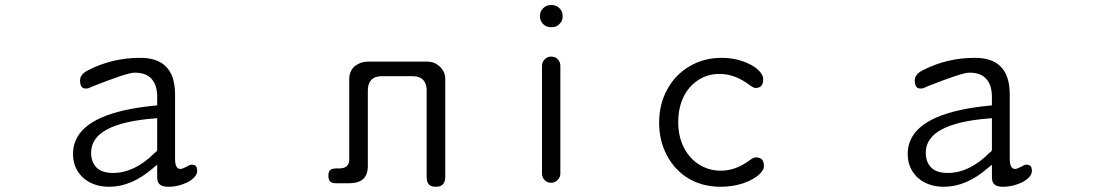

<svg xmlns="http://www.w3.org/2000/svg" viewBox="-20 -714 4283 746"><path d="M680.7 -57.6Q660.2 -57.6 660.2 -96.7V-346.7Q660.2 -420.9 624 -456.1Q590.8 -489.3 524.4 -489.3Q416 -489.3 323.2 -441.4Q291 -425.8 291 -401.4Q291 -377 304.7 -371.1Q309.6 -370.1 316.9 -370.1Q324.2 -370.1 338.9 -377.9Q474.6 -431.6 502 -431.6Q503.9 -431.6 504.9 -431.6Q544.9 -431.6 566.4 -410.2Q590.8 -385.7 590.8 -336.9V-304.7L582 -303.7Q319.3 -278.3 273.4 -167Q263.7 -143.6 263.7 -116.2Q263.7 -60.5 301.8 -24.4Q341.8 11.7 404.3 11.7Q491.2 11.7 574.2 -60.5L590.8 -74.2V-24.4Q590.8 -1 607.4 6.8Q617.2 11.7 633.8 11.7Q663.1 11.7 689.5 2Q717.8 -7.8 733.4 -23.4Q746.1 -36.1 746.1 -49.8Q746.1 -63.5 740.7 -68.8Q735.4 -74.2 723.6 -74.2Q717.8 -74.2 705.1 -66.4Q688.5 -57.6 680.7 -57.6ZM334 -121.1Q334 -234.4 580.1 -253.9L590.8 -254.9V-132.8Q590.8 -127.9 587.4 -125Q584 -122.1 580.1 -119.1Q502.9 -42 418.9 -42Q376 -42 355 -63Q334 -84 334 -121.1Z M1637.7 -27.3Q1637.7 0 1653.3 7.8Q1661.1 11.7 1672.9 11.7Q1691.4 11.7 1700.2 2.9Q1710 -6.8 1710 -27.3V-407.2Q1710 -434.6 1689.5 -454.6Q1668.9 -474.6 1639.6 -474.6H1408.2Q1381.8 -474.6 1358.4 -457Q1336.9 -437.5 1336.9 -407.2V-92.8Q1336.9 -78.1 1328.1 -69.3Q1319.3 -60.5 1301.8 -59.6H1285.2Q1262.7 -59.6 1257.8 -44.9Q1255.9 -39.1 1255.9 -31.2Q1255.9 -15.6 1262.7 -8.8Q1269.5 -2 1286.1 -2H1335Q1386.7 -2 1401.4 -32.2Q1409.2 -46.9 1409.2 -68.4V-366.2Q1410.2 -390.6 1422.9 -403.8Q1435.5 -417 1460 -418H1586.9Q1611.3 -417 1624 -403.8Q1636.7 -390.6 1637.7 -366.2Z M2119.1 -608.4H2125Q2145.5 -608.4 2158.2 -626Q2166 -635.7 2166 -649.4V-653.3Q2166 -669.9 2153.8 -682.1Q2141.6 -694.3 2125 -694.3H2119.1Q2102.5 -694.3 2090.3 -682.1Q2078.1 -669.9 2078.1 -653.3V-649.4Q2078.1 -632.8 2090.3 -620.6Q2102.5 -608.4 2119.1 -608.4ZM2157.2 -39.1V-458Q2157.2 -473.6 2147 -483.9Q2136.7 -494.1 2122.1 -494.1Q2106.4 -494.1 2096.2 -483.4Q2085.9 -472.7 2085.9 -458V-39.1Q2085.9 -24.4 2096.2 -14.2Q2106.4 -3.9 2121.1 -3.9Q2135.7 -3.9 2146.5 -14.6Q2157.2 -25.4 2157.2 -39.1Z M2784.2 -489.3Q2714.8 -489.3 2659.2 -456.5Q2603.5 -423.8 2572.3 -366.2Q2541 -308.6 2541 -237.8Q2541 -167 2571.3 -110.4Q2601.6 -52.7 2655.3 -20.5Q2710 11.7 2779.3 11.7Q2825.2 11.7 2865.2 -1Q2911.1 -16.6 2933.6 -40Q2948.2 -54.7 2948.2 -68.4Q2948.2 -91.8 2934.6 -98.6Q2927.7 -102.5 2917.5 -102.5Q2907.2 -102.5 2893.6 -91.8Q2838.9 -50.8 2780.3 -50.8Q2734.4 -50.8 2696.3 -74.7Q2658.2 -98.6 2636.7 -141.6Q2615.2 -184.6 2615.2 -239.3Q2615.2 -312.5 2650.4 -362.3Q2668 -386.7 2693.4 -403.3Q2729.5 -426.8 2775.4 -426.8Q2833 -426.8 2886.7 -387.7Q2907.2 -372.1 2915 -372.1Q2929.7 -372.1 2937.5 -379.9Q2945.3 -387.7 2945.3 -407.2Q2945.3 -424.8 2924.3 -443.8Q2903.3 -462.9 2865.7 -476.1Q2828.1 -489.3 2784.2 -489.3Z M3923.8 -57.6Q3903.3 -57.6 3903.3 -96.7V-346.7Q3903.3 -420.9 3867.2 -456.1Q3834 -489.3 3767.6 -489.3Q3659.2 -489.3 3566.4 -441.4Q3534.2 -425.8 3534.2 -401.4Q3534.2 -377 3547.9 -371.1Q3552.7 -370.1 3560.1 -370.1Q3567.4 -370.1 3582 -377.9Q3717.8 -431.6 3745.1 -431.6Q3747.1 -431.6 3748 -431.6Q3788.1 -431.6 3809.6 -410.2Q3834 -385.7 3834 -336.9V-304.7L3825.2 -303.7Q3562.5 -278.3 3516.6 -167Q3506.8 -143.6 3506.8 -116.2Q3506.8 -60.5 3544.9 -24.4Q3585 11.7 3647.5 11.7Q3734.4 11.7 3817.4 -60.5L3834 -74.2V-24.4Q3834 -1 3850.6 6.8Q3860.4 11.7 3877 11.7Q3906.2 11.7 3932.6 2Q3960.9 -7.8 3976.6 -23.4Q3989.3 -36.1 3989.3 -49.8Q3989.3 -63.5 3983.9 -68.8Q3978.5 -74.2 3966.8 -74.2Q3960.9 -74.2 3948.2 -66.4Q3931.6 -57.6 3923.8 -57.6ZM3577.1 -121.1Q3577.1 -234.4 3823.2 -253.9L3834 -254.9V-132.8Q3834 -127.9 3830.6 -125Q3827.1 -122.1 3823.2 -119.1Q3746.1 -42 3662.1 -42Q3619.1 -42 3598.1 -63Q3577.1 -84 3577.1 -121.1Z"/></svg>

Font: FakePearl
Style: ExtraLight
Weight: 300
Version: Version 1.2